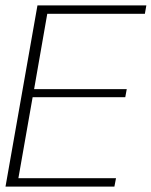

<svg xmlns="http://www.w3.org/2000/svg" viewBox="-30 -695 564 715"><path d="M-9.5 0H396L402 -31.5H38.5L91.5 -333H436.5L442 -363H97L146 -643.5H509.5L515 -675H109.5Z"/></svg>

Font: Anybody UltraCondensed Thin ExtraLight
Style: Italic
Weight: 250
Italic angle: -10°
Version: Version 1.111